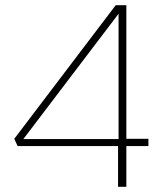

<svg xmlns="http://www.w3.org/2000/svg" viewBox="-20 -720 627 740"><path d="M435 -157H48L35 -185L426 -700H467V-185H552V-157H467V0H435ZM437 -184V-667L70 -184Z"/></svg>

Font: KoHo ExtraLight
Style: Regular
Weight: 275
Version: Version 1.000; ttfautohint (v1.6)